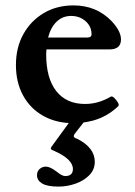

<svg xmlns="http://www.w3.org/2000/svg" viewBox="-20 -445 500 711"><path d="M251 11Q188 11 140 -16Q92 -43 65.5 -91.5Q39 -140 39 -204Q39 -269 66.5 -318.5Q94 -368 142 -396.5Q190 -425 252 -425Q337 -425 393 -367Q428 -330 428 -299Q428 -262 385 -262H152Q151 -253 151 -244Q151 -155 188.5 -107.5Q226 -60 295 -60Q344 -60 390 -87Q395 -90 403 -82.5Q411 -75 416.5 -65.5Q422 -56 418 -52Q353 11 251 11ZM243 -386Q212 -386 190 -365Q168 -344 158 -306H303Q319 -306 319 -318Q319 -347 297 -366.5Q275 -386 243 -386ZM197 246Q155 246 136 234.5Q117 223 117 204Q117 189 127 180.5Q137 172 150 172Q165 172 189 190Q210 207 221 207Q250 207 250 181Q250 144 179 113Q168 109 168 105Q168 103 171 98L246 -5H300L257 50Q253 56 253 59Q253 65 266 69Q331 102 331 154Q331 183 311 203.5Q291 224 260 235Q229 246 197 246Z"/></svg>

Font: Junicode SmExp
Style: Bold
Weight: 700
Width: 6
Designer: Peter S. Baker
Version: Version 2.205; ttfautohint (v1.8.4)